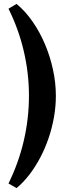

<svg xmlns="http://www.w3.org/2000/svg" viewBox="-20 -791 365 986"><path d="M65 175 23.6 151.2Q49.6 98.2 69.2 43.6Q88.8 -11.1 102.1 -68.1Q115.4 -125.2 122 -182.9Q128.7 -240.5 128.7 -298.7Q128.7 -414.9 102.1 -528.4Q75.6 -641.9 23.6 -746.2L65 -771Q110.1 -733.6 147 -680.5Q184 -627.5 210.7 -564.5Q237.4 -501.6 252.1 -433.5Q266.9 -365.5 266.9 -298Q266.9 -244.1 257.2 -189.4Q247.5 -134.7 229.8 -82.3Q212 -30 187.2 17.3Q162.3 64.7 131.5 105Q100.7 145.3 65 175Z"/></svg>

Font: Sutasoma
Style: Regular
Weight: 400
Designer: Izhar Fathurrohim, Akbar Rohmanto, Arusyal Khofiqoini
Foundry: Kiwari Kolektiv
Version: Version 1.102